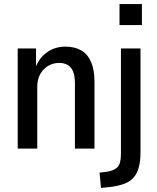

<svg xmlns="http://www.w3.org/2000/svg" viewBox="-20 -730 772 943"><path d="M67 0V-492H157V-399H155Q171 -444 210 -472.5Q249 -501 302 -501Q346 -501 378 -483Q410 -465 427 -426.5Q444 -388 444 -328V0H348V-320Q348 -358 338.5 -380Q329 -402 311.5 -411.5Q294 -421 271 -421Q241 -421 216.5 -406.5Q192 -392 177.5 -366Q163 -340 163 -304V0ZM567 -607V-710H677V-607ZM476 193 469 118 508 113Q539 108 556.5 91.5Q574 75 574 25V-492H670V19Q670 59 662.5 89Q655 119 638 140Q621 161 590.5 172.5Q560 184 516 189Z"/></svg>

Font: Nunito Sans 10pt Condensed SemiBold
Style: Regular
Weight: 600
Width: 3
Designer: Vernon Adams
Foundry: Vernon Adams
Version: Version 3.101;gftools[0.9.27]